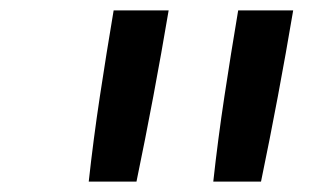

<svg xmlns="http://www.w3.org/2000/svg" viewBox="-20 -792 640 370"><path d="M243 -442H151Q160 -524 172.5 -606.5Q185 -689 199 -772H305Q291 -689 275.5 -606.5Q260 -524 243 -442ZM483 -442H391Q400 -524 412.5 -606.5Q425 -689 439 -772H545Q531 -689 515.5 -606.5Q500 -524 483 -442Z"/></svg>

Font: Iosevka HT Medium Extended
Style: Italic
Weight: 500
Width: 7
Italic angle: -9°
Monospace: yes
Designer: Belleve Invis
Foundry: Belleve Invis
Version: Version 32.3.0; ttfautohint (v1.8.4)